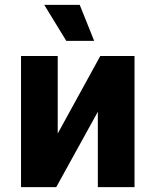

<svg xmlns="http://www.w3.org/2000/svg" viewBox="-20 -765 636 785"><path d="M66 0V-536H216V-219L390 -536H530V0H380V-308L210 0ZM251 -598 161 -745H306L365 -598Z"/></svg>

Font: Geist
Style: Bold
Weight: 400
Designer: Basement.studio, Andrés Briganti, Mateo Zaragoza
Foundry: Basement.studio, Vercel, Andrés Briganti, Guido Ferreyra, Mateo Zaragoza
Version: Version 1.401